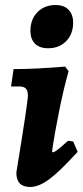

<svg xmlns="http://www.w3.org/2000/svg" viewBox="-20 -732 332 764"><path d="M251 -172 271 -169 289 -128Q219 -51 177 -19.5Q135 12 100 12Q45 12 45 -45Q91 -326 91 -352Q91 -371 83 -379.5Q75 -388 56 -388H24L34 -457Q119 -457 239 -467L253 -449Q234 -382 215.5 -291Q197 -200 187 -129L191 -126Q196 -126 209.5 -136.5Q223 -147 251 -172ZM101 -609Q101 -655 129 -683.5Q157 -712 201 -712Q235 -712 253 -693Q271 -674 271 -642Q271 -597 243.5 -568.5Q216 -540 172 -540Q137 -540 119 -558.5Q101 -577 101 -609Z"/></svg>

Font: Alegreya ExtraBold
Style: Italic
Weight: 800
Italic angle: -7°
Designer: Juan Pablo del Peral
Foundry: Huerta Tipografica
Version: Version 2.007; ttfautohint (v1.6)